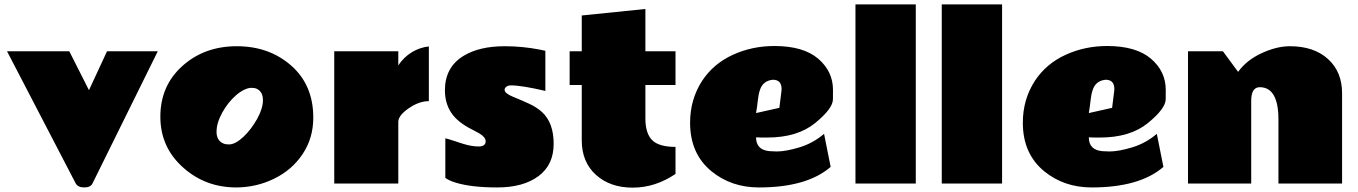

<svg xmlns="http://www.w3.org/2000/svg" viewBox="-20 -842 6233 881"><path d="M388.2 -428.2 471.2 -606.9H704.1L404.8 -1Q396 18.1 366.7 18.1Q337.4 18.1 327.1 -1L12.2 -606.9H297.9Z M1064.5 18.1Q924.8 18.1 823.7 -70.3Q715.8 -164.1 715.8 -306.4Q715.8 -448.7 816.9 -539.3Q918 -629.9 1066.4 -629.9Q1214.8 -629.9 1315.9 -541.3Q1417 -452.6 1417.5 -304.2Q1417.5 -303.2 1417.5 -302.2Q1417.5 -208.5 1368.9 -135.5Q1320.3 -62.5 1238.8 -22.5Q1157.2 17.6 1064.5 18.1ZM1159.2 -434.1Q1149.4 -439 1134 -439Q1118.7 -439 1100.1 -429.9Q1081.5 -420.9 1063.5 -405.3Q1025.4 -372.1 999.5 -324.7Q973.6 -277.3 973.6 -237.5Q973.6 -197.8 1003.9 -184.1Q1014.6 -179.2 1030.3 -179.2Q1045.9 -179.2 1063 -188.7Q1080.1 -198.2 1097.2 -214.4Q1132.8 -248 1159.7 -296.1Q1186.5 -344.2 1186.5 -382.3Q1186.5 -420.4 1159.2 -434.1Z M1947.8 -377.9Q1902.8 -377.9 1855.5 -345.2Q1808.1 -312.5 1807.6 -283.2V0H1513.7V-606.9H1807.6V-542Q1832.5 -579.6 1869.4 -602.1Q1906.2 -624.5 1947.8 -628.9Z M2482.4 -424.8Q2374 -450.2 2324.7 -450.2Q2310.5 -450.2 2303 -443.8Q2295.4 -437.5 2295.4 -429.7Q2295.4 -413.6 2335.7 -397.2Q2376 -380.9 2409.7 -365.2Q2443.4 -349.6 2467.8 -327.1Q2520.5 -278.3 2520.5 -181.9Q2520.5 -85.4 2450.7 -33.7Q2380.9 18.1 2261.7 18.1Q2142.6 18.1 2071.3 -3.9Q2040 -13.2 2023.4 -25.9V-207Q2030.3 -206.5 2047.4 -200.7Q2064.5 -194.8 2104 -182.4Q2143.6 -169.9 2176 -169.9Q2208.5 -169.9 2208.5 -193.8Q2208.5 -212.4 2179.2 -230Q2166 -237.8 2149.4 -246.1Q2080.6 -279.8 2051 -324Q2021.5 -368.2 2021.5 -427.7Q2021.5 -533.7 2107.4 -585.9Q2179.7 -629.9 2296.4 -629.9Q2377.9 -629.9 2460 -613.8Q2477.5 -610.4 2482.4 -608.9Z M3079.6 -43.9Q2986.8 19 2883.1 19Q2779.3 19 2714.4 -39.8Q2649.4 -98.6 2649.4 -198.2V-452.1H2593.8V-606.9H2649.4V-771L2941.4 -800.8V-606.9H3079.6V-452.1H2941.4V-298.8Q2941.4 -230 2972.4 -199Q3003.4 -168 3079.6 -168Z M3500.5 -210.9Q3500.5 -210.9 3473.6 -210.9Q3460.9 -210.9 3449.2 -211.9Q3449.2 -153.8 3511.2 -148.4Q3528.3 -147 3544.4 -147Q3585.9 -147 3648.7 -166Q3711.4 -185.1 3761.2 -228L3791.5 -76.2Q3682.6 18.1 3462.4 18.1Q3335.9 18.1 3245.1 -55.7Q3146.5 -136.2 3146.5 -278.8Q3146.5 -386.2 3202.1 -471.7Q3253.9 -549.8 3342.3 -590.3Q3430.7 -630.9 3533.2 -630.9Q3666 -630.9 3734.1 -572.8Q3802.2 -514.6 3802.2 -429.7Q3802.2 -429.7 3802 -386.7Q3801.8 -343.8 3720.2 -277.3Q3638.7 -210.9 3500.5 -210.9ZM3566.4 -433.1Q3566.4 -476.1 3526.4 -476.1Q3480.5 -471.7 3466.8 -428.7Q3460 -408.2 3457.3 -381.1Q3454.6 -354 3449.2 -323.2L3556.2 -347.2L3565.4 -421.9Z M4182.1 0H3905.3V-821.8H4182.1Z M4578.1 0H4301.3V-821.8H4578.1Z M5027.3 -210.9Q5027.3 -210.9 5000.5 -210.9Q4987.8 -210.9 4976.1 -211.9Q4976.1 -153.8 5038.1 -148.4Q5055.2 -147 5071.3 -147Q5112.8 -147 5175.5 -166Q5238.3 -185.1 5288.1 -228L5318.4 -76.2Q5209.5 18.1 4989.3 18.1Q4862.8 18.1 4772 -55.7Q4673.3 -136.2 4673.3 -278.8Q4673.3 -386.2 4729 -471.7Q4780.8 -549.8 4869.1 -590.3Q4957.5 -630.9 5060.1 -630.9Q5192.9 -630.9 5261 -572.8Q5329.1 -514.6 5329.1 -429.7Q5329.1 -429.7 5328.9 -386.7Q5328.6 -343.8 5247.1 -277.3Q5165.5 -210.9 5027.3 -210.9ZM5093.3 -433.1Q5093.3 -476.1 5053.2 -476.1Q5007.3 -471.7 4993.7 -428.7Q4986.8 -408.2 4984.1 -381.1Q4981.4 -354 4976.1 -323.2L5083 -347.2L5092.3 -421.9Z M5760.3 -441.9Q5721.2 -441.9 5721.2 -378.9V0H5431.2V-606.9H5591.3L5661.1 -512.2Q5700.2 -566.4 5769.3 -598.1Q5838.4 -629.9 5898.4 -629.9Q6008.8 -629.9 6073.5 -571.3Q6138.2 -512.7 6138.2 -414.1V0H5846.2V-293Q5846.2 -441.9 5760.3 -441.9Z"/></svg>

Font: Fz Rammetto One
Style: Regular
Weight: 400
Designer: Vernon Adams
Foundry: Vernon Adams
Version: Vit hóa bi c Thuy @ FontZin.Com